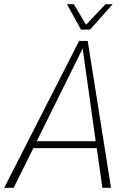

<svg xmlns="http://www.w3.org/2000/svg" viewBox="-43 -895 614 915"><path d="M418 -189H116L22 0H-23L334 -700H375L486 0H445ZM413 -222 351 -664 132 -222ZM276 -875H309L367 -777L460 -875H494L386 -754H343Z"/></svg>

Font: Sarabun Thin
Style: Italic
Weight: 250
Italic angle: -10°
Designer: Suppakit Chalermlarp | Katatrad Co.,Ltd.
Foundry: Cadson Demak Co.,Ltd.
Version: Version 1.000; ttfautohint (v1.6)